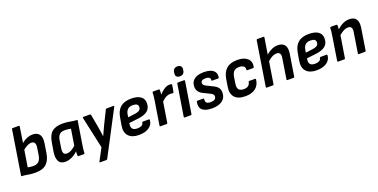

<svg xmlns="http://www.w3.org/2000/svg" viewBox="-20 -1602 5287 2683"><g transform="rotate(-20 2623.5 -260.5)"><path d="M240 12Q185 12 139 3.5Q93 -5 34 -10L139 -671Q140 -683 152 -683H243Q255 -683 253 -670L217 -438Q299 -504 380 -504Q450 -504 481 -460.5Q512 -417 498 -328L476 -191Q460 -89 404.5 -38.5Q349 12 240 12ZM162 -95Q181 -91 202.5 -88.5Q224 -86 243 -86Q297 -86 325.5 -114Q354 -142 364 -201L380 -307Q388 -356 373.5 -379Q359 -402 325 -402Q299 -402 269.5 -388Q240 -374 202 -344Z M688 12Q613 12 588 -39Q563 -90 576 -175L598 -308Q615 -413 669 -458.5Q723 -504 828 -504Q887 -504 936 -494Q985 -484 1044 -480L987 -125Q982 -96 979 -67.5Q976 -39 975 -12Q975 0 962 0H883Q872 0 872 -12Q871 -26 871.5 -42Q872 -58 874 -74Q829 -32 781 -10Q733 12 688 12ZM746 -90Q775 -90 806 -105.5Q837 -121 877 -156L915 -396Q896 -401 871 -403.5Q846 -406 825 -406Q771 -406 745.5 -380Q720 -354 711 -300L693 -185Q686 -141 697 -115.5Q708 -90 746 -90Z M1139 185Q1125 185 1132 172L1227 -7L1124 -479Q1121 -492 1135 -492H1233Q1243 -492 1245 -481L1280 -288Q1286 -253 1291 -217.5Q1296 -182 1301 -145H1303Q1335 -218 1368 -286L1465 -482Q1470 -492 1480 -492H1581Q1587 -492 1589.5 -488.5Q1592 -485 1589 -479L1246 175Q1240 185 1230 185Z M1781 12Q1678 12 1628 -42Q1578 -96 1594 -194L1614 -310Q1631 -409 1688 -456.5Q1745 -504 1846 -504Q1938 -504 1986.5 -469.5Q2035 -435 2035 -372Q2035 -296 1987.5 -257.5Q1940 -219 1847 -208L1708 -192L1706 -175Q1692 -82 1790 -82Q1828 -82 1852.5 -95.5Q1877 -109 1880 -133Q1881 -146 1892 -146H1983Q1994 -146 1993 -134Q1989 -67 1932 -27.5Q1875 12 1781 12ZM1721 -272 1830 -286Q1876 -293 1896 -309.5Q1916 -326 1916 -358Q1916 -410 1838 -410Q1789 -410 1762 -385.5Q1735 -361 1727 -312Z M2102 0Q2091 0 2092 -12L2149 -369Q2154 -399 2156.5 -426Q2159 -453 2160 -480Q2160 -492 2173 -492H2255Q2266 -492 2267 -481Q2268 -448 2264 -413Q2299 -453 2340 -478.5Q2381 -504 2418 -504Q2438 -504 2446 -501Q2455 -497 2453 -486Q2450 -463 2445.5 -436Q2441 -409 2435 -385Q2431 -372 2420 -375Q2405 -379 2385 -379Q2319 -379 2255 -312L2207 -12Q2205 0 2195 0Z M2462 0Q2451 0 2452 -12L2527 -480Q2529 -492 2540 -492H2631Q2644 -492 2642 -480L2567 -12Q2565 0 2555 0ZM2598 -563Q2564 -563 2548.5 -580Q2533 -597 2537 -627L2538 -641Q2546 -706 2609 -706Q2643 -706 2658.5 -688.5Q2674 -671 2671 -641L2669 -627Q2661 -563 2598 -563Z M2868 12Q2770 12 2725.5 -26.5Q2681 -65 2696 -146Q2698 -159 2709 -159H2797Q2808 -159 2806 -146Q2801 -108 2819 -92.5Q2837 -77 2876 -77Q2960 -77 2960 -134Q2960 -152 2950.5 -163.5Q2941 -175 2917 -187L2815 -237Q2734 -277 2734 -357Q2734 -427 2784 -465.5Q2834 -504 2927 -504Q3018 -504 3064.5 -469Q3111 -434 3101 -363Q3099 -352 3089 -352H3000Q2989 -352 2990 -363Q2996 -415 2922 -415Q2851 -415 2851 -368Q2851 -351 2862.5 -339Q2874 -327 2900 -314L2994 -268Q3038 -246 3057.5 -218Q3077 -190 3077 -148Q3077 -72 3022.5 -30Q2968 12 2868 12Z M3364 12Q3256 12 3206.5 -42.5Q3157 -97 3173 -195L3191 -307Q3208 -406 3264.5 -455Q3321 -504 3428 -504Q3525 -504 3576 -457.5Q3627 -411 3610 -333Q3607 -321 3597 -321H3510Q3499 -321 3500 -333Q3505 -368 3482 -385.5Q3459 -403 3417 -403Q3363 -403 3338 -376.5Q3313 -350 3303 -293L3289 -200Q3280 -143 3301.5 -116Q3323 -89 3375 -89Q3420 -89 3443 -108Q3466 -127 3472 -159Q3473 -171 3484 -171H3571Q3583 -171 3581 -159Q3573 -77 3516 -32.5Q3459 12 3364 12Z M3682 0Q3671 0 3672 -12L3777 -671Q3779 -683 3789 -683H3882Q3893 -683 3892 -671L3853 -429Q3896 -466 3939 -485Q3982 -504 4029 -504Q4099 -504 4129.5 -461Q4160 -418 4146 -334L4095 -12Q4093 0 4083 0H3990Q3978 0 3980 -12L4028 -318Q4041 -402 3972 -402Q3942 -402 3911 -387Q3880 -372 3839 -336L3787 -12Q3786 0 3775 0Z M4423 12Q4320 12 4270 -42Q4220 -96 4236 -194L4256 -310Q4273 -409 4330 -456.5Q4387 -504 4488 -504Q4580 -504 4628.5 -469.5Q4677 -435 4677 -372Q4677 -296 4629.5 -257.5Q4582 -219 4489 -208L4350 -192L4348 -175Q4334 -82 4432 -82Q4470 -82 4494.5 -95.5Q4519 -109 4522 -133Q4523 -146 4534 -146H4625Q4636 -146 4635 -134Q4631 -67 4574 -27.5Q4517 12 4423 12ZM4363 -272 4472 -286Q4518 -293 4538 -309.5Q4558 -326 4558 -358Q4558 -410 4480 -410Q4431 -410 4404 -385.5Q4377 -361 4369 -312Z M4744 0Q4733 0 4734 -12L4790 -367Q4795 -395 4798.5 -427Q4802 -459 4802 -480Q4802 -492 4815 -492H4896Q4907 -492 4909 -480Q4909 -471 4908.5 -454.5Q4908 -438 4907 -421Q4952 -462 4997 -483Q5042 -504 5091 -504Q5161 -504 5191 -461Q5221 -418 5208 -334L5157 -12Q5155 0 5145 0H5052Q5040 0 5042 -12L5090 -318Q5103 -402 5034 -402Q5004 -402 4973 -387Q4942 -372 4901 -337L4849 -12Q4847 0 4837 0Z"/></g></svg>

Font: Sofia Sans
Style: Bold Italic
Weight: 700
Italic angle: -9°
Designer: Botio Nikoltchev, Ani Petrova
Foundry: lettersoup
Version: Version 4.101; ttfautohint (v1.8.4.7-5d5b)